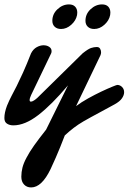

<svg xmlns="http://www.w3.org/2000/svg" viewBox="-23 -548 575 858"><path d="M116.2 289.6Q96.7 289.6 84.5 276.6Q72.3 263.7 72.3 241.7Q72.3 221.2 77.4 200.9Q82.5 180.7 95.7 156.2Q108.4 131.8 129.6 101.8Q150.9 71.8 183.1 31.2L280.8 -166.5Q207.5 -79.6 147.9 -33.7Q88.4 12.2 36.6 12.2Q20 12.2 8.3 4.6Q-3.4 -2.9 -3.4 -20.5Q-3.4 -44.9 8.3 -75.7Q18.1 -99.6 29.1 -120.4Q40 -141.1 51.8 -164.1Q64 -188.5 80.1 -224.1Q96.2 -259.8 115.7 -309.6Q125.5 -328.6 141.1 -337.2Q156.7 -345.7 171.4 -345.7Q186.5 -345.7 197 -338.6Q207.5 -331.5 207.5 -319.8Q207.5 -313.5 205.6 -309.6L116.2 -123.5Q109.4 -108.9 109.4 -101.1Q109.4 -93.8 115.2 -93.8Q120.6 -93.8 128.9 -99.1Q137.2 -104.5 144.5 -111.3L346.2 -309.6Q370.6 -329.1 383.8 -333.5Q397 -337.9 409.7 -337.9Q419.9 -337.9 424.3 -330.3Q428.7 -322.8 428.7 -314.5Q428.7 -308.1 426.3 -301.8L316.9 -73.7Q340.3 -91.3 370.6 -108.2Q400.9 -125 429.7 -138.7Q458.5 -152.3 478.5 -160.4Q498.5 -168.5 501 -168.5Q513.2 -168.5 522.5 -159.2Q531.7 -149.9 531.7 -135.7Q531.7 -123 522.2 -108.9Q512.7 -94.7 488.8 -81.5Q458 -64.5 430.4 -49.8Q402.8 -35.2 384.3 -24.9L349.6 -5.4Q326.2 8.3 306.4 23.4Q286.6 38.6 266.6 57.1Q245.1 113.3 226.3 156.2Q207.5 199.2 203.1 207.5Q163.6 289.6 116.2 289.6ZM397.9 -418.5Q379.9 -418.5 369.4 -428.5Q358.9 -438.5 358.9 -455.1Q358.9 -485.4 381.8 -506.8Q404.8 -528.3 433.1 -528.3Q451.2 -528.3 460.7 -518.3Q470.2 -508.3 470.2 -491.7Q470.2 -488.3 469.2 -480.5Q464.4 -456.1 443.4 -437.3Q422.4 -418.5 397.9 -418.5ZM250 -418.5Q231.9 -418.5 221.4 -428.5Q210.9 -438.5 210.9 -455.1Q210.9 -485.4 233.9 -506.8Q256.8 -528.3 285.2 -528.3Q303.2 -528.3 312.7 -518.3Q322.3 -508.3 322.3 -491.7Q322.3 -488.3 321.3 -480.5Q316.4 -456.1 295.4 -437.3Q274.4 -418.5 250 -418.5Z"/></svg>

Font: Damion
Style: Regular
Weight: 400
Designer: Vernon Adams
Foundry: Vernon Adams
Version: Version 1.100; ttfautohint (v1.8.4.7-5d5b)